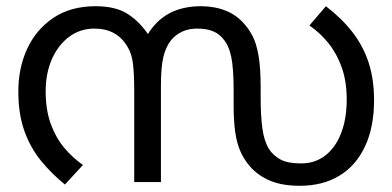

<svg xmlns="http://www.w3.org/2000/svg" viewBox="-20 -586 1263 618"><path d="M627 -566Q671 -566 707 -551.5Q743 -537 768 -507Q782 -491 793.5 -469Q805 -447 812 -408Q819 -369 819 -303V-269Q819 -214 824.5 -173Q830 -132 846 -106Q860 -85 883 -72.5Q906 -60 949 -60Q994 -60 1027 -85.5Q1060 -111 1078 -157.5Q1096 -204 1096 -266Q1096 -323 1080.5 -367.5Q1065 -412 1038 -446Q1011 -480 976 -504L1029 -566Q1080 -527 1114.5 -482.5Q1149 -438 1166.5 -384.5Q1184 -331 1184 -263Q1184 -177 1155 -115Q1126 -53 1072.5 -20.5Q1019 12 945 12Q888 12 849 -4.5Q810 -21 784 -51Q765 -73 753.5 -99.5Q742 -126 737 -161.5Q732 -197 732 -246V-295Q732 -365 724.5 -402Q717 -439 699 -460Q686 -477 665.5 -485.5Q645 -494 615 -494Q587 -494 566 -484Q545 -474 531 -457Q514 -436 506 -403.5Q498 -371 498 -309V0H412V-292Q412 -348 408 -381Q404 -414 390 -436Q373 -465 346.5 -479.5Q320 -494 284 -494Q238 -494 202.5 -467.5Q167 -441 147 -395.5Q127 -350 127 -292Q127 -232 143.5 -187Q160 -142 187 -110Q214 -78 247 -55L189 8Q146 -27 112 -68.5Q78 -110 58.5 -164.5Q39 -219 39 -292Q39 -368 68 -430Q97 -492 152.5 -529Q208 -566 288 -566Q353 -566 392 -540.5Q431 -515 459 -472L454 -473Q482 -520 525 -543Q568 -566 627 -566Z"/></svg>

Font: hexumalayalam05
Style: Book
Weight: 400
Designer: Jelle Bosma - Monotype Design Team
Foundry: Monotype Imaging Inc.
Version: Version 2.003